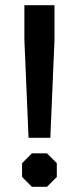

<svg xmlns="http://www.w3.org/2000/svg" viewBox="-20 -720 304 740"><path d="M74 -566V-700H190V-566L174 -189H90ZM65 -38V-91L103 -129H161L199 -91V-38L161 0H103Z"/></svg>

Font: Chakra Petch SemiBold
Style: Regular
Weight: 600
Designer: Katatrad Aksorn Co.,Ltd.
Foundry: Cadson Demak Co.,Ltd.
Version: Version 1.000; ttfautohint (v1.6)